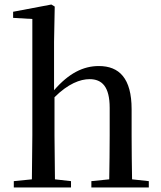

<svg xmlns="http://www.w3.org/2000/svg" viewBox="-20 -829 710 849"><path d="M461 0H638V-28L564 -36C563 -91 562 -174 562 -230V-346C562 -483 507 -537 417 -537C348 -537 284 -505 219 -430V-644L222 -800L207 -809L38 -777V-750L123 -745V-230L121 -36L41 -28V0H294V-28L223 -36L221 -230V-399C281 -459 335 -479 376 -479C431 -479 465 -446 465 -352V-230C465 -174 464 -92 463 -36L384 -28V0Z"/></svg>

Font: Source Han Serif CN Medium
Style: Regular
Weight: 500
Designer: Ryoko NISHIZUKA 西塚涼子 (kana & ideographs); Frank Grießhammer (Latin, Greek & Cyrillic); Wenlong ZHANG 张文龙 (bopomofo); San
Foundry: Adobe
Version: Version 2.002;hotconv 1.1.0;makeotfexe 2.6.0